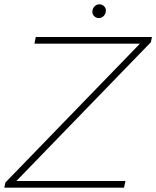

<svg xmlns="http://www.w3.org/2000/svg" viewBox="-24 -872 726 892"><path d="M-4 0 1 -24 626 -669H136L142 -700H682L677 -676L52 -31H559L552 0ZM435 -788Q423 -788 414 -796.5Q405 -805 405 -817Q405 -831 414.5 -841.5Q424 -852 438 -852Q450 -852 459 -843.5Q468 -835 468 -823Q468 -809 458.5 -798.5Q449 -788 435 -788Z"/></svg>

Font: Montserrat Thin ExtraLight
Style: Italic
Weight: 250
Italic angle: -11.3°
Version: Version 9.000